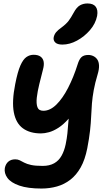

<svg xmlns="http://www.w3.org/2000/svg" viewBox="-20 -830 639 1111"><path d="M220 261Q141 261 92 244Q43 227 23 199.5Q3 172 8 142Q13 118 28.5 105Q44 92 68 92Q83 92 94 97.5Q105 103 120 111Q135 119 159.5 124.5Q184 130 227 130Q266 130 293 115Q320 100 336 71.5Q352 43 360 5Q367 -29 370 -58Q373 -87 375 -117Q377 -147 381 -182.5Q385 -218 394 -264L439 -231Q408 -178 377.5 -143.5Q347 -109 318 -90.5Q289 -72 263.5 -65Q238 -58 217 -58Q153 -58 112.5 -87.5Q72 -117 60 -180Q48 -243 68 -343Q82 -415 98 -451Q114 -487 133 -500Q152 -513 174 -513Q200 -513 214.5 -502.5Q229 -492 232.5 -473.5Q236 -455 229 -429Q218 -386 207.5 -343.5Q197 -301 193 -266Q189 -231 196.5 -210Q204 -189 231 -189Q270 -189 306.5 -225Q343 -261 374.5 -322.5Q406 -384 429 -457Q438 -487 451.5 -499.5Q465 -512 491 -512Q507 -512 521 -505Q535 -498 543.5 -485Q552 -472 553 -451Q554 -430 545 -400Q530 -350 522.5 -309Q515 -268 512 -231.5Q509 -195 507.5 -157Q506 -119 501 -74Q496 -29 485 28Q472 94 447 138.5Q422 183 387 210Q352 237 309.5 249Q267 261 220 261ZM341 -572Q312 -572 299.5 -584.5Q287 -597 291 -616Q295 -632 305 -644Q315 -656 336 -671Q363 -691 377 -709.5Q391 -728 406 -756Q423 -788 442.5 -799Q462 -810 486 -810Q520 -810 534 -791Q548 -772 542 -738Q533 -693 500.5 -655.5Q468 -618 425.5 -595Q383 -572 341 -572Z"/></svg>

Font: Shantell Sans Light SemiBold
Style: Italic
Weight: 600
Italic angle: -11°
Version: Version 1.011;[c5ecc13dd]